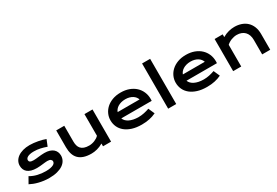

<svg xmlns="http://www.w3.org/2000/svg" viewBox="64 -1890 4301 2980"><g transform="rotate(-30 2215.0 -400.0)"><path d="M113.3 -176.8Q171.9 -141.6 242.2 -125Q312.5 -108.4 386.2 -108.4Q436 -108.4 469.2 -115.2Q502.4 -122.1 522.5 -132.8Q542.5 -143.6 550.8 -157.2Q559.1 -170.9 559.1 -185.1Q559.1 -205.6 541.3 -220.2Q523.4 -234.9 482.4 -234.9Q463.4 -234.9 441.4 -232.4Q419.4 -230 395.3 -227.3Q371.1 -224.6 345 -222.2Q318.8 -219.7 292 -219.7Q233.4 -219.7 192.1 -232.4Q150.9 -245.1 125 -267.1Q99.1 -289.1 87.4 -319.1Q75.7 -349.1 75.7 -383.8Q75.7 -427.7 96.2 -464.8Q116.7 -502 154.8 -529.1Q192.9 -556.2 246.8 -571.3Q300.8 -586.4 367.2 -586.4Q401.9 -586.4 439.7 -582.3Q477.5 -578.1 514.2 -571.3Q550.8 -564.5 584.5 -555.4Q618.2 -546.4 644 -536.1L598.6 -423.8Q543.5 -444.3 488.5 -456.3Q433.6 -468.3 375.5 -468.3Q335 -468.3 306.9 -462.2Q278.8 -456.1 261.2 -446Q243.7 -436 235.6 -423.1Q227.5 -410.2 227.5 -396Q227.5 -385.7 231.7 -377.4Q235.8 -369.1 245.4 -363Q254.9 -356.9 270.3 -353.8Q285.6 -350.6 308.1 -350.6Q328.6 -350.6 351.6 -353Q374.5 -355.5 399.4 -358.2Q424.3 -360.8 450.9 -363.3Q477.5 -365.7 505.4 -365.7Q557.1 -365.7 595.9 -353.5Q634.8 -341.3 660.2 -319.3Q685.5 -297.4 698.2 -267.6Q710.9 -237.8 710.9 -202.6Q710.9 -157.2 689.9 -118.2Q668.9 -79.1 627.4 -50.5Q585.9 -22 524.2 -5.9Q462.4 10.3 381.3 10.3Q331.5 10.3 285.2 4.2Q238.8 -2 196.8 -12.5Q154.8 -22.9 117.9 -37.1Q81.1 -51.3 50.8 -67.4Z M840.8 -576.7H984.9V-295.4Q984.9 -255.4 993.7 -222.4Q1002.4 -189.5 1023.7 -166Q1044.9 -142.6 1080.3 -129.6Q1115.7 -116.7 1168.5 -116.7Q1193.4 -116.7 1219 -122.1Q1244.6 -127.4 1268.1 -137Q1291.5 -146.5 1311.8 -159.7Q1332 -172.9 1346.7 -188.5V-576.7H1491.2V0H1346.7V-49.3Q1293.5 -17.6 1239.7 -3.9Q1186 9.8 1137.7 9.8Q1058.6 9.8 1002.2 -9.3Q945.8 -28.3 909.9 -64.7Q874 -101.1 857.4 -154.1Q840.8 -207 840.8 -274.9Z M1647.5 -290Q1647.5 -348.6 1671.4 -402.1Q1695.3 -455.6 1740.2 -496.6Q1785.2 -537.6 1850.3 -562Q1915.5 -586.4 1998.5 -586.4Q2081.1 -586.4 2147.2 -561.8Q2213.4 -537.1 2259.5 -494.1Q2305.7 -451.2 2330.3 -393.1Q2355 -335 2355 -268.6Q2355 -260.3 2354.7 -250.7Q2354.5 -241.2 2353.5 -233.4H1808.6Q1817.9 -207.5 1838.6 -186Q1859.4 -164.6 1890.6 -148.9Q1921.9 -133.3 1962.9 -124.8Q2003.9 -116.2 2053.7 -116.2Q2103.5 -116.2 2152.8 -126.7Q2202.1 -137.2 2247.1 -153.3L2295.9 -43Q2267.6 -29.8 2238.5 -19.8Q2209.5 -9.8 2178 -3.2Q2146.5 3.4 2112.1 6.8Q2077.6 10.3 2039.6 10.3Q1942.4 10.3 1869.1 -13.2Q1795.9 -36.6 1746.6 -77.1Q1697.3 -117.7 1672.4 -172.4Q1647.5 -227.1 1647.5 -290ZM2201.7 -346.2Q2193.8 -370.1 2177.5 -390.9Q2161.1 -411.6 2136.7 -427Q2112.3 -442.4 2080.1 -451.2Q2047.9 -460 2009.3 -460Q1968.3 -460 1934.6 -450.7Q1900.9 -441.4 1875.5 -425.8Q1850.1 -410.2 1833.3 -389.6Q1816.4 -369.1 1808.6 -346.2Z M2514.2 -810.1H2658.7V0H2514.2Z M2816.4 -290Q2816.4 -348.6 2840.3 -402.1Q2864.3 -455.6 2909.2 -496.6Q2954.1 -537.6 3019.3 -562Q3084.5 -586.4 3167.5 -586.4Q3250 -586.4 3316.2 -561.8Q3382.3 -537.1 3428.5 -494.1Q3474.6 -451.2 3499.3 -393.1Q3523.9 -335 3523.9 -268.6Q3523.9 -260.3 3523.7 -250.7Q3523.4 -241.2 3522.5 -233.4H2977.5Q2986.8 -207.5 3007.6 -186Q3028.3 -164.6 3059.6 -148.9Q3090.8 -133.3 3131.8 -124.8Q3172.9 -116.2 3222.7 -116.2Q3272.5 -116.2 3321.8 -126.7Q3371.1 -137.2 3416 -153.3L3464.8 -43Q3436.5 -29.8 3407.5 -19.8Q3378.4 -9.8 3346.9 -3.2Q3315.4 3.4 3281 6.8Q3246.6 10.3 3208.5 10.3Q3111.3 10.3 3038.1 -13.2Q2964.8 -36.6 2915.5 -77.1Q2866.2 -117.7 2841.3 -172.4Q2816.4 -227.1 2816.4 -290ZM3370.6 -346.2Q3362.8 -370.1 3346.4 -390.9Q3330.1 -411.6 3305.7 -427Q3281.2 -442.4 3249 -451.2Q3216.8 -460 3178.2 -460Q3137.2 -460 3103.5 -450.7Q3069.8 -441.4 3044.4 -425.8Q3019 -410.2 3002.2 -389.6Q2985.4 -369.1 2977.5 -346.2Z M3679.2 -576.2H3823.7V-527.3Q3881.3 -560.1 3933.8 -573.2Q3986.3 -586.4 4036.6 -586.4Q4102.5 -586.4 4158.7 -567.1Q4214.8 -547.9 4255.9 -509.8Q4296.9 -471.7 4320.1 -414.8Q4343.3 -357.9 4343.3 -283.2V0H4199.2V-259.8Q4199.2 -307.1 4185.8 -344.5Q4172.4 -381.8 4147.2 -407.5Q4122.1 -433.1 4086.2 -446.5Q4050.3 -460 4005.9 -460Q3982.4 -460 3957.8 -455.1Q3933.1 -450.2 3909.4 -441.2Q3885.7 -432.1 3863.8 -418.7Q3841.8 -405.3 3823.7 -388.2V0H3679.2Z"/></g></svg>

Font: Krona One
Style: Regular
Weight: 400
Version: Version 1.003